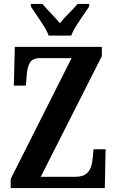

<svg xmlns="http://www.w3.org/2000/svg" viewBox="-20 -951 590 971"><path d="M34 0V-46L342 -657H182Q143 -657 130 -632Q117 -607 115 -569L111 -518H50L55 -714H495V-667L186 -57H361Q396 -57 414 -70.5Q432 -84 439.5 -105.5Q447 -127 449 -152L453 -196H514L510 0ZM226 -771Q218 -794 201 -820.5Q184 -847 166.5 -873Q149 -899 136 -918V-931H195Q212 -910 238 -883.5Q264 -857 283 -833Q301 -857 328 -883.5Q355 -910 372 -931H431V-918Q418 -899 400 -873Q382 -847 365.5 -820.5Q349 -794 340 -771Z"/></svg>

Font: Noto Serif Armenian ExtraCondensed
Style: Bold
Weight: 700
Width: 2
Designer: Monotype Design Team
Foundry: Monotype Imaging Inc.
Version: Version 2.008; ttfautohint (v1.8.4.7-5d5b)